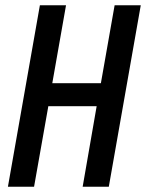

<svg xmlns="http://www.w3.org/2000/svg" viewBox="-20 -707 553 727"><path d="M10 0 131 -687H230L178 -392H362L414 -687H513L392 0H293L346 -305H163L109 0Z"/></svg>

Font: Archivo ExtraCondensed Medium
Style: Italic
Weight: 500
Width: 2
Italic angle: -10°
Designer: Hector Gatti
Foundry: Omnibus-Type
Version: Version 2.001